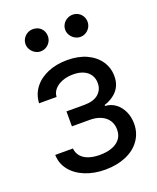

<svg xmlns="http://www.w3.org/2000/svg" viewBox="-138 -812 743 906"><g transform="rotate(-20 233.5 -359.0)"><path d="M232.4 -63.5Q266.6 -63.5 293 -72.8Q319.3 -82 334.5 -101.1Q349.6 -120.1 349.6 -148.4Q349.6 -174.8 336.9 -194.3Q324.2 -213.9 300.3 -224.6Q276.4 -235.4 244.1 -235.4H154.3V-310.5H244.1Q291 -310.5 314.9 -331.5Q338.9 -352.5 338.9 -385.7Q338.9 -409.2 327.6 -426.8Q316.4 -444.3 294.9 -454.1Q273.4 -463.9 243.2 -463.9Q212.9 -463.9 188.5 -454.6Q164.1 -445.3 149.4 -428.7Q134.8 -412.1 133.8 -390.6H45.9Q47.9 -433.6 72.8 -466.8Q97.7 -500 141.1 -518.6Q184.6 -537.1 239.3 -537.1Q294.9 -537.1 336.4 -518.1Q377.9 -499 400.9 -465.3Q423.8 -431.6 423.8 -389.6Q423.8 -346.7 399.4 -318.4Q375 -290 334 -277.3V-272.5Q364.3 -270.5 386.7 -253.4Q409.2 -236.3 421.9 -208.5Q434.6 -180.7 434.6 -147.5Q434.6 -100.6 409.2 -64.5Q383.8 -28.3 337.9 -8.8Q292 10.7 233.4 10.7Q177.7 10.7 132.3 -7.8Q86.9 -26.4 61 -59.6Q35.2 -92.8 34.2 -135.7H123Q125 -113.3 138.7 -96.7Q152.3 -80.1 176.8 -71.8Q201.2 -63.5 232.4 -63.5ZM81.1 -673.8Q81.1 -689.5 88.9 -702.1Q96.7 -714.8 109.4 -722.2Q122.1 -729.5 136.7 -729.5Q153.3 -729.5 166 -722.7Q178.7 -715.8 186 -703.1Q193.4 -690.4 193.4 -673.8Q193.4 -659.2 186 -646.5Q178.7 -633.8 166 -626Q153.3 -618.2 136.7 -618.2Q123 -618.2 109.9 -626Q96.7 -633.8 88.9 -647Q81.1 -660.2 81.1 -673.8ZM280.3 -673.8Q280.3 -689.5 288.1 -702.1Q295.9 -714.8 309.1 -722.2Q322.3 -729.5 336.9 -729.5Q352.5 -729.5 365.2 -722.2Q377.9 -714.8 385.3 -702.1Q392.6 -689.5 392.6 -673.8Q392.6 -659.2 385.3 -646.5Q377.9 -633.8 365.2 -626Q352.5 -618.2 336.9 -618.2Q322.3 -618.2 309.1 -626Q295.9 -633.8 288.1 -647Q280.3 -660.2 280.3 -673.8Z"/></g></svg>

Font: Pretendard GOV Variable
Style: Regular
Weight: 400
Designer: Base glyphs from Inter by Rasmus Andersson; Hangul glyphs from Noto Sans CJK(Source Han Sans) by Jang Soo-young and Kang
Foundry: Kil Hyung-jin
Version: Version 1.307;Glyphs 3.2 (3192)